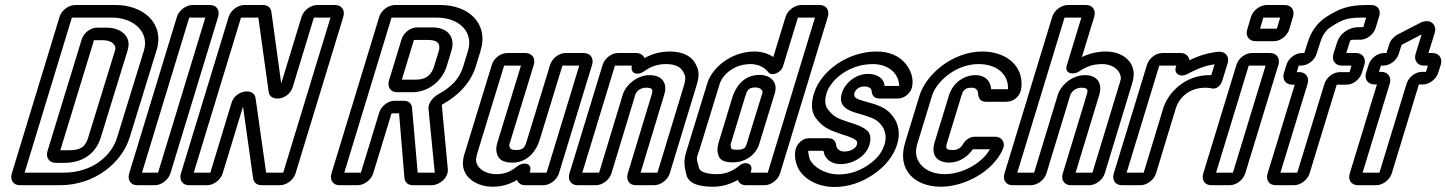

<svg xmlns="http://www.w3.org/2000/svg" viewBox="-20 -712 5755 764"><path d="M425 -642C515 -642 574 -582 553 -512L446 -165C425 -95 350 -25 234 -25H78L266 -642ZM217 -645 27 -22C19 4 33 25 59 25H218C358 25 465 -65 496 -165L603 -512C636 -620 549 -692 441 -692H279C253 -692 225 -671 217 -645ZM305 -555 169 -111C161 -85 176 -64 202 -64H237C306 -64 361 -99 381 -165L488 -512C506 -571 456 -602 405 -602H366C340 -602 313 -581 305 -555ZM331 -165C320 -129 303 -114 252 -114H220L354 -552H390C427 -552 444 -531 438 -512Z M545 -25 733 -642H797L609 -25ZM658 -22 848 -645C856 -671 842 -692 816 -692H746C720 -692 692 -671 684 -645L494 -22C486 4 500 25 526 25H596C622 25 650 4 658 -22Z M1039 -25 997 -321C992 -364 917 -355 901 -302L817 -25H751L939 -642H1008L1049 -347C1054 -304 1129 -313 1145 -366L1229 -642H1295L1107 -25ZM1156 -22 1346 -645C1354 -671 1340 -692 1314 -692H1242C1216 -692 1188 -671 1180 -645L1099 -380L1060 -664C1058 -680 1047 -692 1026 -692H952C926 -692 898 -671 890 -645L700 -22C692 4 706 25 732 25H804C830 25 858 4 866 -22L947 -288L987 -3C989 15 1003 25 1021 25H1094C1120 25 1148 4 1156 -22Z M1489 -264 1416 -25H1350L1538 -642H1717C1810 -642 1865 -583 1842 -509L1823 -447C1809 -401 1778 -366 1724 -337C1704 -326 1683 -302 1685 -279L1710 -25H1642L1620 -279C1619 -302 1605 -311 1586 -311H1550C1524 -311 1497 -290 1489 -264ZM1465 -22 1538 -261H1568L1589 -7C1590 13 1603 25 1623 25H1698C1728 25 1765 -4 1762 -39L1738 -294V-295C1804 -331 1853 -383 1873 -447L1892 -509C1926 -619 1844 -692 1733 -692H1551C1525 -692 1497 -671 1489 -645L1299 -22C1291 4 1305 25 1331 25H1403C1429 25 1457 4 1465 -22ZM1578 -556 1528 -392C1520 -366 1534 -345 1560 -345H1619C1691 -345 1741 -396 1757 -447L1776 -509C1794 -568 1758 -603 1700 -603H1639C1613 -603 1586 -582 1578 -556ZM1635 -395H1579L1627 -553H1685C1723 -553 1734 -536 1726 -509L1707 -447C1698 -418 1679 -395 1635 -395Z M2089 -30C2099 -64 2062 -68 2041 -52C2017 -34 1996 -19 1955 -19C1905 -19 1869 -50 1875 -83C1876 -90 1878 -99 1884 -118L1986 -451H2053L1962 -154C1958 -141 1948 -115 1962 -89C1973 -70 1995 -65 2019 -65C2086 -65 2117 -121 2127 -154L2218 -451H2285L2155 -25H2088ZM2069 25H2142C2168 25 2196 4 2204 -22L2336 -454C2344 -480 2329 -501 2303 -501H2230C2204 -501 2177 -480 2169 -454L2077 -154C2069 -127 2063 -115 2034 -115C2016 -115 2011 -121 2011 -121C2004 -134 2006 -133 2012 -154L2104 -454C2112 -480 2097 -501 2071 -501H1998C1972 -501 1945 -480 1937 -454L1834 -118C1829 -101 1824 -89 1823 -76C1813 -9 1875 31 1940 31C1978 31 2009 21 2037 4C2042 15 2052 25 2069 25Z M2703 -417C2709 -409 2707 -388 2701 -370L2596 -25H2529L2623 -335C2638 -384 2612 -413 2565 -413C2513 -413 2469 -372 2458 -335L2364 -25H2297L2427 -451H2494C2487 -414 2522 -412 2544 -429C2569 -447 2596 -457 2630 -457C2671 -457 2691 -444 2702 -420C2703 -419 2702 -418 2703 -417ZM2512 -501H2439C2413 -501 2386 -480 2378 -454L2246 -22C2238 4 2252 25 2278 25H2351C2377 25 2405 4 2413 -22L2508 -335C2511 -346 2526 -363 2550 -363C2577 -363 2579 -356 2573 -335L2478 -22C2470 4 2484 25 2510 25H2583C2609 25 2637 4 2645 -22L2751 -370C2757 -389 2767 -423 2751 -451C2735 -489 2696 -507 2645 -507C2610 -507 2577 -499 2545 -481C2540 -492 2528 -501 2512 -501Z M2967 -457C2998 -457 3023 -443 3036 -426C3050 -406 3088 -422 3096 -449L3155 -642H3223L3035 -25H2967L2969 -33C2977 -60 2948 -72 2925 -55C2900 -34 2871 -19 2833 -19C2783 -19 2765 -32 2762 -42C2748 -89 2752 -81 2765 -122L2844 -379C2855 -414 2900 -457 2967 -457ZM2948 25H3022C3048 25 3076 4 3084 -22L3274 -645C3282 -671 3268 -692 3242 -692H3168C3142 -692 3114 -671 3106 -645L3057 -485C3039 -498 3012 -507 2982 -507C2893 -507 2814 -446 2794 -379L2715 -122C2704 -87 2698 -67 2711 -18C2719 20 2764 31 2818 31C2855 31 2887 20 2916 4C2920 16 2931 25 2948 25ZM3064 -344C3076 -391 3039 -414 3003 -414C2933 -414 2904 -357 2894 -324L2842 -153C2838 -139 2830 -117 2839 -93C2846 -70 2872 -66 2897 -66C2952 -66 2990 -102 3001 -139ZM3014 -343 2951 -139C2947 -126 2943 -116 2912 -116C2891 -116 2890 -121 2890 -121C2885 -137 2887 -137 2892 -153L2944 -324C2953 -353 2957 -364 2987 -364C3007 -364 3016 -351 3014 -343Z M3558 -370H3500C3497 -403 3467 -418 3434 -418C3383 -418 3341 -379 3330 -342C3313 -288 3357 -272 3386 -263L3420 -253C3458 -240 3470 -236 3488 -213C3504 -192 3508 -164 3500 -138C3490 -106 3471 -80 3434 -55C3397 -30 3359 -18 3317 -18C3264 -18 3216 -47 3202 -79C3201 -81 3196 -100 3196 -112H3255C3256 -111 3257 -111 3257 -111C3262 -77 3290 -59 3325 -59C3373 -59 3425 -89 3439 -134C3446 -156 3446 -178 3431 -192C3419 -203 3402 -211 3379 -219L3357 -226C3310 -242 3296 -247 3272 -280C3264 -292 3260 -311 3269 -341C3285 -394 3358 -457 3453 -457C3516 -457 3557 -419 3558 -370ZM3340 -109C3320 -109 3309 -121 3308 -131C3306 -145 3301 -162 3277 -162H3198C3172 -162 3152 -138 3147 -122C3138 -92 3148 -61 3153 -49C3174 -1 3232 32 3301 32C3353 32 3405 16 3454 -17C3503 -50 3536 -92 3550 -138C3563 -180 3556 -220 3533 -249C3511 -278 3486 -290 3448 -301L3413 -311C3382 -320 3376 -328 3380 -342C3383 -353 3396 -368 3419 -368C3438 -368 3447 -359 3448 -353C3449 -335 3456 -320 3479 -320H3554C3579 -320 3604 -342 3609 -365C3617 -400 3604 -433 3584 -458C3558 -490 3518 -507 3468 -507C3351 -507 3246 -428 3219 -341C3207 -301 3208 -268 3225 -244C3253 -205 3281 -194 3328 -178L3350 -171C3369 -165 3383 -157 3388 -152C3390 -150 3393 -146 3389 -134C3387 -127 3370 -109 3340 -109Z M3756 -332 3699 -146C3685 -100 3703 -65 3758 -65C3798 -65 3832 -90 3851 -118H3919C3889 -64 3811 -19 3739 -19C3672 -19 3627 -57 3625 -105C3625 -119 3627 -131 3632 -146L3689 -332C3706 -386 3781 -457 3874 -457C3950 -457 3994 -413 3991 -357H3924C3922 -390 3900 -413 3862 -413C3814 -413 3771 -381 3756 -332ZM3724 31C3817 31 3930 -28 3970 -117C3983 -145 3966 -168 3940 -168H3858C3839 -168 3821 -155 3811 -137C3805 -126 3792 -115 3773 -115C3742 -115 3742 -122 3749 -146L3806 -332C3809 -342 3812 -347 3812 -348C3821 -356 3822 -363 3847 -363C3864 -363 3872 -353 3872 -339C3873 -325 3879 -307 3903 -307H3982C3993 -307 4010 -309 4026 -324C4036 -334 4041 -345 4043 -355C4058 -446 3987 -507 3889 -507C3770 -507 3665 -416 3639 -332L3582 -146C3547 -33 3623 31 3724 31Z M4366 -457C4411 -457 4441 -429 4440 -398C4439 -392 4436 -384 4432 -370L4327 -25H4260L4354 -334C4367 -378 4349 -413 4297 -413C4244 -413 4200 -371 4189 -334L4095 -25H4028L4216 -642H4283L4225 -452C4214 -415 4255 -415 4273 -427C4303 -448 4331 -457 4366 -457ZM4302 -692H4229C4203 -692 4175 -671 4167 -645L3977 -22C3969 4 3983 25 4009 25H4082C4108 25 4136 4 4144 -22L4239 -334C4242 -345 4259 -363 4282 -363C4308 -363 4311 -356 4304 -334L4209 -22C4201 4 4215 25 4241 25H4314C4340 25 4368 4 4376 -22L4482 -370C4486 -384 4490 -396 4491 -410C4495 -471 4442 -507 4381 -507C4348 -507 4316 -500 4285 -485L4334 -645C4342 -671 4328 -692 4302 -692Z M4679 -501H4605C4579 -501 4552 -480 4544 -454L4412 -22C4404 4 4418 25 4444 25H4518C4544 25 4572 4 4580 -22L4658 -279C4671 -321 4709 -363 4777 -363C4784 -363 4796 -362 4803 -360C4827 -356 4840 -380 4843 -389L4865 -460C4873 -487 4857 -508 4828 -506C4787 -502 4749 -490 4713 -472C4711 -487 4699 -501 4679 -501ZM4800 -413H4792C4696 -413 4628 -345 4608 -279L4531 -25H4463L4593 -451H4661L4659 -446C4650 -417 4678 -403 4704 -417C4734 -433 4771 -451 4813 -456Z M4819 -25 4949 -451H5016L4886 -25ZM4935 -22 5067 -454C5075 -480 5060 -501 5034 -501H4961C4935 -501 4908 -480 4900 -454L4768 -22C4760 4 4774 25 4800 25H4873C4899 25 4927 4 4935 -22ZM4994 -598 5007 -642H5074L5061 -598ZM5110 -595 5125 -645C5133 -671 5119 -692 5093 -692H5020C4994 -692 4966 -671 4958 -645L4943 -595C4935 -569 4950 -548 4976 -548H5049C5075 -548 5102 -569 5110 -595Z M5150 -425H5140L5148 -451H5158C5184 -451 5211 -472 5219 -498L5233 -542C5243 -574 5257 -593 5276 -605C5319 -632 5337 -642 5400 -642H5416L5405 -604H5387C5351 -604 5313 -583 5300 -542L5286 -498C5278 -472 5293 -451 5319 -451H5358L5350 -425H5311C5285 -425 5258 -404 5250 -378L5142 -25H5075L5183 -378C5191 -404 5176 -425 5150 -425ZM5191 -22 5299 -375H5338C5364 -375 5391 -396 5399 -422L5409 -454C5417 -480 5402 -501 5376 -501H5337L5350 -542C5353 -551 5351 -554 5371 -554H5393C5419 -554 5446 -575 5454 -601L5468 -647C5476 -672 5462 -692 5437 -692H5416C5345 -692 5306 -676 5258 -645C5220 -621 5196 -584 5183 -542L5170 -501H5160C5134 -501 5107 -480 5099 -454L5089 -422C5081 -396 5096 -375 5122 -375H5132L5024 -22C5016 4 5030 25 5056 25H5129C5155 25 5183 4 5191 -22Z M5477 -426H5467L5475 -451H5485C5511 -451 5538 -472 5546 -498L5557 -533C5557 -534 5558 -534 5558 -534L5637 -575L5613 -498C5605 -472 5620 -451 5646 -451H5662L5654 -426H5638C5612 -426 5585 -405 5577 -379L5469 -25H5402L5510 -379C5518 -405 5503 -426 5477 -426ZM5518 -22 5626 -376H5642C5668 -376 5695 -397 5703 -423L5713 -454C5721 -480 5706 -501 5680 -501H5664L5689 -581C5699 -614 5671 -642 5629 -620L5542 -575C5528 -567 5514 -555 5508 -536L5497 -501H5487C5461 -501 5434 -480 5426 -454L5416 -423C5408 -397 5423 -376 5449 -376H5459L5351 -22C5343 4 5357 25 5383 25H5456C5482 25 5510 4 5518 -22Z"/></svg>

Font: DIN Rundschrift
Style: BreitKontKu
Weight: 400
Width: 7
Version: Version 1.027